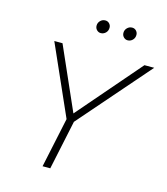

<svg xmlns="http://www.w3.org/2000/svg" viewBox="-128 -985 943 1084"><g transform="rotate(15 344.0 -443.5)"><path d="M223 0 285 -292 104 -700H152L314 -333L631 -700H688L329 -288L268 0ZM345 -811Q332 -811 322 -821Q312 -831 312 -846Q312 -863 324 -875Q336 -887 353 -887Q367 -887 376.5 -877Q386 -867 386 -853Q386 -835 374 -823Q362 -811 345 -811ZM502 -811Q489 -811 479 -821Q469 -831 469 -846Q469 -863 481 -875Q493 -887 510 -887Q524 -887 533.5 -877Q543 -867 543 -853Q543 -835 531 -823Q519 -811 502 -811Z"/></g></svg>

Font: Red Hat Display
Style: Italic
Weight: 300
Italic angle: -12°
Designer: Pentagram, MCKL
Foundry: Pentagram, MCKL
Version: Version 1.023